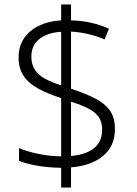

<svg xmlns="http://www.w3.org/2000/svg" viewBox="-20 -779 611 857"><path d="M253 -30Q194 -31 145.5 -39.5Q97 -48 65 -61V-118Q99 -103 149.5 -92.5Q200 -82 253 -81V-341Q195 -360 152.5 -382.5Q110 -405 86.5 -438.5Q63 -472 63 -522Q63 -573 87.5 -608.5Q112 -644 154.5 -664.5Q197 -685 253 -688V-759H297V-688Q344 -687 386 -677.5Q428 -668 466 -651L447 -603Q410 -619 371.5 -627.5Q333 -636 297 -638V-383Q358 -363 402 -341Q446 -319 469.5 -287Q493 -255 493 -203Q493 -126 439.5 -82.5Q386 -39 297 -32V58H253ZM297 -83Q362 -88 399 -117Q436 -146 436 -201Q436 -234 421 -256Q406 -278 375.5 -294Q345 -310 297 -325ZM253 -637Q213 -635 183 -621.5Q153 -608 136.5 -584.5Q120 -561 120 -527Q120 -491 136 -467Q152 -443 182 -427Q212 -411 253 -398Z"/></svg>

Font: Noto Sans Khmer Light
Style: Regular
Weight: 300
Version: Version 2.003